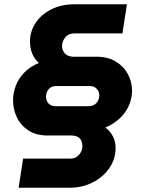

<svg xmlns="http://www.w3.org/2000/svg" viewBox="-20 -720 677 897"><path d="M67 157 88 21H309Q327 21 339.5 12Q352 3 358.5 -10.5Q365 -24 365 -38Q365 -51 360 -62.5Q355 -74 343 -80.5Q331 -87 313 -87H203Q149 -87 113 -110.5Q77 -134 59 -171.5Q41 -209 41 -251Q41 -286 54 -320Q67 -354 94 -381.5Q121 -409 162 -426Q143 -441 131.5 -467.5Q120 -494 120 -525Q120 -573 146 -612.5Q172 -652 219 -676Q266 -700 328 -700H573L552 -564H328Q300 -564 285 -545.5Q270 -527 270 -505Q270 -492 276 -480.5Q282 -469 294 -462Q306 -455 325 -455H431Q484 -455 521 -432.5Q558 -410 577.5 -373.5Q597 -337 597 -296Q597 -264 584 -231.5Q571 -199 543.5 -171Q516 -143 472 -124Q494 -109 507 -84Q520 -59 520 -28Q520 23 491 65Q462 107 413.5 132Q365 157 306 157ZM239 -224H395Q410 -224 421 -231Q432 -238 438 -250Q444 -262 444 -274Q444 -286 438.5 -296Q433 -306 423.5 -312Q414 -318 398 -318H243Q219 -318 207 -303Q195 -288 195 -268Q195 -256 200 -246Q205 -236 215 -230Q225 -224 239 -224Z"/></svg>

Font: MuseoModerno ExtraBold
Style: Italic
Weight: 800
Italic angle: -9°
Designer: Pablo Cosgaya, Héctor Gatti, Marcela Romero, and the Authors of The MuseoModerno Project.
Foundry: Omnibus-Type Team
Version: Version 1.003